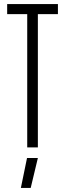

<svg xmlns="http://www.w3.org/2000/svg" viewBox="-20 -720 318 938"><path d="M15 -700V-651H113V0H165V-651H263V-700ZM82 198H130L165 52H112Z"/></svg>

Font: Modon Arabic
Style: Regular
Weight: 400
Designer: Ahmedzaza
Foundry: Ahmedzaza
Version: Version 2.010